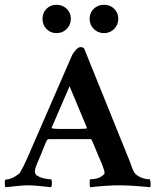

<svg xmlns="http://www.w3.org/2000/svg" viewBox="-34 -780 651 804"><path d="M341.3 -701.3Q341.3 -726.7 358.7 -743.3Q376 -760 401.3 -760Q426.7 -760 444 -743.3Q461.3 -726.7 461.3 -701.3Q461.3 -676 444 -658.7Q426.7 -641.3 401.3 -641.3Q376 -641.3 358.7 -658.7Q341.3 -676 341.3 -701.3ZM144 -701.3Q144 -726.7 160.7 -743.3Q177.3 -760 202.7 -760Q228 -760 245.3 -743.3Q262.7 -726.7 262.7 -701.3Q262.7 -676 245.3 -658.7Q228 -641.3 202.7 -641.3Q177.3 -641.3 160.7 -658.7Q144 -676 144 -701.3ZM180 4Q112 -4 84.7 -4Q57.3 -4 -10.7 4Q-13.3 1.3 -14 -10Q-14.7 -21.3 -12 -28Q6.7 -28 26 -39.3Q45.3 -50.7 49.3 -56Q66.7 -86.7 80 -117.3L268 -549.3Q272 -557.3 282.7 -570Q293.3 -582.7 304 -582.7Q314.7 -582.7 318.7 -576L498.7 -130.7Q508 -109.3 512.7 -95.3Q517.3 -81.3 523.3 -67.3Q529.3 -53.3 540 -46Q550.7 -38.7 561.3 -34.7Q576 -29.3 593.3 -29.3Q596 -22.7 596.7 -10.7Q597.3 1.3 594.7 4Q514.7 -4 465.3 -4Q416 -4 344 4Q341.3 0 341.3 -14.7Q341.3 -29.3 344 -29.3Q377.3 -29.3 396 -45.3Q404 -50.7 404 -56Q404 -69.3 377.3 -129.3L350.7 -193.3Q346.7 -197.3 345.3 -197.3H169.3Q166.7 -197.3 162.7 -193.3Q156 -180 148 -159.3Q140 -138.7 132 -120Q112 -76 112 -63.3Q112 -50.7 121.3 -44.7Q130.7 -38.7 142.7 -34.7Q164 -29.3 180 -29.3Q184 -24 183.3 -11.3Q182.7 1.3 180 4ZM182.7 -244Q182.7 -240 229.3 -240H292Q306.7 -240 328 -241.3L329.3 -244V-246.7L257.3 -418.7L182.7 -246.7Z"/></svg>

Font: Ramaraja
Style: Regular
Weight: 400
Designer: Appaji Ambarisha Darbha
Foundry: Andhrapradesh Society for Knowledge Networks
Version: Version 1.0.4; ttfautohint (v1.2.25-373a) -l 7 -r 28 -G 50 -